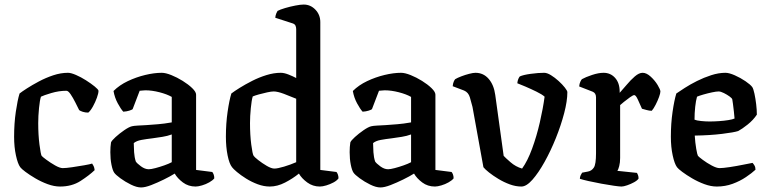

<svg xmlns="http://www.w3.org/2000/svg" viewBox="-20 -820 3368 844"><path d="M244 0Q218 0 189.5 -10.5Q161 -21 135.5 -36Q110 -51 92 -64.5Q74 -78 69 -85Q58 -100 50 -137Q42 -174 42 -219Q42 -277 49.5 -328.5Q57 -380 66 -409Q76 -417 98.5 -431.5Q121 -446 151 -462Q181 -478 214 -489Q247 -500 279 -500Q292 -500 314 -490.5Q336 -481 358 -467Q380 -453 396 -440Q412 -427 413 -421Q413 -410 406 -390.5Q399 -371 388.5 -352Q378 -333 368 -325Q355 -325 344 -328.5Q333 -332 328 -336Q321 -350 311 -370Q301 -390 290.5 -405.5Q280 -421 272 -421Q239 -421 205.5 -411Q172 -401 160 -395Q155 -380 151.5 -345Q148 -310 148 -279Q148 -227 153.5 -184.5Q159 -142 163 -135Q166 -131 183.5 -118Q201 -105 222 -93Q243 -81 256 -81Q270 -81 297.5 -85Q325 -89 350.5 -93.5Q376 -98 385 -101Q388 -97 391.5 -90Q395 -83 396 -72Q372 -49 334 -24.5Q296 0 244 0Z M600 4Q581 4 555.5 -8.5Q530 -21 509 -36.5Q488 -52 482 -61Q475 -71 470 -96Q465 -121 465 -151Q465 -175 468 -194Q471 -202 488 -217.5Q505 -233 526 -247.5Q547 -262 560 -265Q568 -267 585.5 -268Q603 -269 623 -270Q650 -272 675.5 -274Q701 -276 735 -282V-394Q714 -406 681 -414.5Q648 -423 619 -423Q612 -423 605.5 -422Q599 -421 594 -421L563 -340Q559 -337 548 -333.5Q537 -330 522 -329Q511 -341 497.5 -366Q484 -391 479 -420Q505 -446 542 -463.5Q579 -481 618.5 -490.5Q658 -500 691 -500Q708 -500 733 -490Q758 -480 783 -464.5Q808 -449 825 -432.5Q842 -416 842 -404V-73L913 -64Q916 -61 919 -53.5Q922 -46 922 -36Q915 -27 900 -18.5Q885 -10 868 -5Q851 0 840 0Q808 0 784 -18Q760 -36 748 -57Q729 -45 700.5 -31Q672 -17 645 -6.5Q618 4 600 4ZM634 -76Q644 -76 663 -81Q682 -86 702 -93Q722 -100 735 -107V-229Q716 -222 694 -218.5Q672 -215 650 -212Q624 -209 602 -205Q580 -201 568 -191Q568 -174 569.5 -151Q571 -128 577 -110Q582 -102 599.5 -89Q617 -76 634 -76Z M1166 0Q1140 0 1113 -10Q1086 -20 1062 -35Q1038 -50 1021.5 -64Q1005 -78 1000 -85Q988 -100 980.5 -137Q973 -174 973 -219Q973 -277 980.5 -328.5Q988 -380 997 -409Q1010 -419 1034 -434Q1058 -449 1088.5 -464.5Q1119 -480 1151.5 -490Q1184 -500 1214 -500Q1229 -500 1248 -492.5Q1267 -485 1282 -477V-692Q1282 -700 1279 -707Q1276 -714 1267 -717L1190 -742Q1191 -753 1194.5 -761Q1198 -769 1200 -772Q1211 -778 1233 -784.5Q1255 -791 1278 -795.5Q1301 -800 1315 -800Q1345 -800 1366.5 -777.5Q1388 -755 1388 -723V-73L1459 -64Q1462 -61 1465 -53.5Q1468 -46 1468 -36Q1461 -26 1446 -18Q1431 -10 1414.5 -5Q1398 0 1386 0Q1355 0 1330.5 -18Q1306 -36 1294 -57Q1267 -35 1233 -17.5Q1199 0 1166 0ZM1186 -79Q1200 -79 1228.5 -87.5Q1257 -96 1282 -107V-386Q1256 -397 1228 -407.5Q1200 -418 1183 -418Q1173 -418 1154.5 -414Q1136 -410 1118 -405Q1100 -400 1091 -396Q1086 -380 1082.5 -344.5Q1079 -309 1079 -279Q1079 -227 1084.5 -184.5Q1090 -142 1095 -135Q1098 -130 1115 -116.5Q1132 -103 1152.5 -91Q1173 -79 1186 -79Z M1652 4Q1633 4 1607.5 -8.5Q1582 -21 1561 -36.5Q1540 -52 1534 -61Q1527 -71 1522 -96Q1517 -121 1517 -151Q1517 -175 1520 -194Q1523 -202 1540 -217.5Q1557 -233 1578 -247.5Q1599 -262 1612 -265Q1620 -267 1637.5 -268Q1655 -269 1675 -270Q1702 -272 1727.5 -274Q1753 -276 1787 -282V-394Q1766 -406 1733 -414.5Q1700 -423 1671 -423Q1664 -423 1657.5 -422Q1651 -421 1646 -421L1615 -340Q1611 -337 1600 -333.5Q1589 -330 1574 -329Q1563 -341 1549.5 -366Q1536 -391 1531 -420Q1557 -446 1594 -463.5Q1631 -481 1670.5 -490.5Q1710 -500 1743 -500Q1760 -500 1785 -490Q1810 -480 1835 -464.5Q1860 -449 1877 -432.5Q1894 -416 1894 -404V-73L1965 -64Q1968 -61 1971 -53.5Q1974 -46 1974 -36Q1967 -27 1952 -18.5Q1937 -10 1920 -5Q1903 0 1892 0Q1860 0 1836 -18Q1812 -36 1800 -57Q1781 -45 1752.5 -31Q1724 -17 1697 -6.5Q1670 4 1652 4ZM1686 -76Q1696 -76 1715 -81Q1734 -86 1754 -93Q1774 -100 1787 -107V-229Q1768 -222 1746 -218.5Q1724 -215 1702 -212Q1676 -209 1654 -205Q1632 -201 1620 -191Q1620 -174 1621.5 -151Q1623 -128 1629 -110Q1634 -102 1651.5 -89Q1669 -76 1686 -76Z M2272 0Q2247 0 2221 -9.5Q2195 -19 2171 -33.5Q2147 -48 2129.5 -62Q2112 -76 2105 -85L2057 -350Q2052 -370 2045.5 -392Q2039 -414 2020 -422L1970 -441Q1971 -453 1974.5 -461Q1978 -469 1981 -472Q1991 -478 2008 -484.5Q2025 -491 2042.5 -495.5Q2060 -500 2070 -500Q2105 -500 2128 -473.5Q2151 -447 2157 -403L2194 -135Q2201 -127 2224 -107Q2247 -87 2275 -79Q2299 -112 2319 -166.5Q2339 -221 2353 -282Q2367 -343 2374 -395Q2363 -405 2338.5 -417Q2314 -429 2289.5 -439.5Q2265 -450 2254 -454Q2255 -465 2258.5 -473Q2262 -481 2265 -484Q2280 -491 2313.5 -495.5Q2347 -500 2372 -500Q2385 -500 2402 -489.5Q2419 -479 2435.5 -464Q2452 -449 2463 -435Q2474 -421 2474 -415Q2474 -376 2460 -322.5Q2446 -269 2423.5 -213Q2401 -157 2374 -108.5Q2347 -60 2320.5 -30Q2294 0 2272 0Z M2712 0Q2703 0 2678.5 -3.5Q2654 -7 2624 -12.5Q2594 -18 2567.5 -24Q2541 -30 2529 -34Q2529 -42 2532.5 -49.5Q2536 -57 2539 -61L2565 -66Q2581 -69 2590.5 -83.5Q2600 -98 2600 -146V-392Q2600 -411 2585 -417L2526 -440Q2527 -452 2531 -460.5Q2535 -469 2538 -472Q2554 -481 2582.5 -490.5Q2611 -500 2633 -500Q2664 -500 2684 -477.5Q2704 -455 2704 -417V-412Q2717 -426 2734.5 -447Q2752 -468 2770.5 -484Q2789 -500 2805 -500Q2822 -500 2840.5 -483Q2859 -466 2871 -446Q2883 -426 2883 -418Q2883 -410 2877 -393.5Q2871 -377 2862 -359.5Q2853 -342 2845 -333Q2834 -333 2822 -336.5Q2810 -340 2802 -342Q2793 -362 2784 -382Q2775 -402 2768 -402Q2763 -402 2749.5 -392.5Q2736 -383 2722.5 -372Q2709 -361 2706 -358V-126Q2706 -105 2702 -90Q2698 -75 2694 -69L2780 -60Q2782 -57 2784.5 -50.5Q2787 -44 2787 -35Q2782 -27 2767.5 -19Q2753 -11 2737 -5.5Q2721 0 2712 0Z M3131 0Q3105 0 3076.5 -10.5Q3048 -21 3022.5 -36Q2997 -51 2979 -64.5Q2961 -78 2956 -85Q2945 -100 2937 -137Q2929 -174 2929 -219Q2929 -277 2936.5 -328.5Q2944 -380 2953 -409Q2966 -418 2990 -433.5Q3014 -449 3044 -464Q3074 -479 3106.5 -489.5Q3139 -500 3169 -500Q3185 -500 3210 -489Q3235 -478 3257 -463Q3279 -448 3287 -437Q3292 -429 3296.5 -408Q3301 -387 3304 -362Q3307 -337 3307 -316Q3291 -292 3266.5 -272.5Q3242 -253 3225 -244Q3207 -238 3154 -231.5Q3101 -225 3034 -224Q3036 -192 3040.5 -166Q3045 -140 3048 -135Q3051 -131 3069 -117.5Q3087 -104 3108.5 -92.5Q3130 -81 3143 -81Q3158 -81 3188 -85.5Q3218 -90 3247 -96Q3276 -102 3288 -104Q3292 -100 3296.5 -92.5Q3301 -85 3301 -74Q3285 -59 3259 -41.5Q3233 -24 3200.5 -12Q3168 0 3131 0ZM3099 -286Q3118 -286 3140.5 -287.5Q3163 -289 3181.5 -292Q3200 -295 3209 -299Q3208 -312 3206 -330Q3204 -348 3202 -363Q3200 -378 3199 -383Q3198 -388 3187 -396Q3176 -404 3162 -411Q3148 -418 3139 -418Q3129 -418 3110 -414Q3091 -410 3072 -404.5Q3053 -399 3044 -395Q3039 -378 3036 -350.5Q3033 -323 3033 -294Q3042 -290 3062 -288Q3082 -286 3099 -286Z"/></svg>

Font: Texturina 72pt SemiBold
Style: Regular
Weight: 600
Designer: Guillermo Torres Carreño
Foundry: Omnibus-Type
Version: Version 1.002; ttfautohint (v1.8.3)